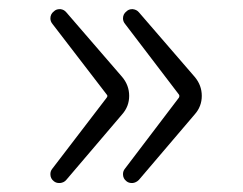

<svg xmlns="http://www.w3.org/2000/svg" viewBox="-20 -492 540 426"><path d="M127 -92.8Q122.1 -86.9 113.3 -85.9Q112.3 -85.9 111.3 -85.9Q104.5 -85.9 99.6 -89.8Q91.8 -95.7 91.8 -105.5Q91.8 -112.3 95.7 -117.2L216.8 -275.4Q219.7 -279.3 216.8 -282.2L96.7 -438.5Q91.8 -444.3 91.8 -451.2Q91.8 -460.9 99.6 -466.8Q104.5 -471.7 112.3 -471.7Q113.3 -471.7 114.3 -471.7Q122.1 -470.7 127 -464.8L251 -321.3Q266.6 -302.7 266.6 -279.3Q266.6 -255.9 251 -238.3ZM288.1 -92.8Q282.2 -86.9 274.4 -85.9Q273.4 -85.9 272.5 -85.9Q265.6 -85.9 260.7 -89.8Q252.9 -95.7 252.9 -105.5Q252.9 -112.3 256.8 -117.2L377 -275.4Q378.9 -279.3 377 -282.2L257.8 -438.5Q252.9 -444.3 252.9 -451.2Q252.9 -460.9 260.7 -466.8Q265.6 -471.7 273.4 -471.7Q274.4 -471.7 274.4 -471.7Q283.2 -470.7 288.1 -464.8L412.1 -321.3Q427.7 -302.7 427.7 -279.3Q427.7 -255.9 412.1 -238.3Z"/></svg>

Font: Gen Jyuu Gothic L Monospace Light
Style: Regular
Weight: 300
Designer: [Source Han Sans]
Ryoko NISHIZUKA  (kana & ideographs); Paul D. Hunt (Latin, Greek & Cyrillic); Wenlong ZHANG  (bopomofo
Version: Version 1.002.20150607